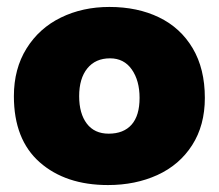

<svg xmlns="http://www.w3.org/2000/svg" viewBox="-20 -522 630 553"><path d="M291 11Q169 11 94.5 -54.5Q20 -120 20 -245Q20 -324 56.5 -382.5Q93 -441 155.5 -471.5Q218 -502 295 -502Q376 -502 438 -472Q500 -442 535 -383Q570 -324 570 -240Q570 -161 533.5 -104Q497 -47 433.5 -18Q370 11 291 11ZM382 -240Q382 -290 359.5 -322Q337 -354 297 -354Q255 -354 231.5 -325Q208 -296 208 -245Q208 -195 230 -166Q252 -137 293 -137Q336 -137 359 -163Q382 -189 382 -240Z"/></svg>

Font: Catamaran
Style: Regular
Weight: 900
Designer: Pria Ravichandran
Version: Version 1.001;PS 001.000;hotconv 1.0.70;makeotf.lib2.5.58329